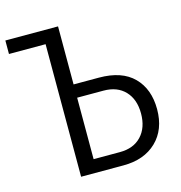

<svg xmlns="http://www.w3.org/2000/svg" viewBox="-102 -774 816 866"><g transform="rotate(-15 305.5 -341.0)"><path d="M171 0V-619H0V-682H246V-411H364Q471 -411 526 -355.5Q581 -300 581 -206Q581 -111 523.5 -55.5Q466 0 369 0ZM246 -62H369Q433 -62 469.5 -101Q506 -140 506 -206Q506 -272 469.5 -310.5Q433 -349 369 -349H246Z"/></g></svg>

Font: Didact Gothic
Style: Regular
Weight: 400
Designer: Daniel Johnson
Foundry: Daniel Johnson
Version: Version 2.101;PS 002.101;hotconv 1.0.88;makeotf.lib2.5.64775